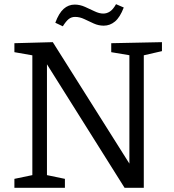

<svg xmlns="http://www.w3.org/2000/svg" viewBox="-20 -900 832 920"><path d="M513 -693 756 -698V-655L656 -632L669 -651V0H577L193 -611L205 -612V-46L190 -64L291 -43V0H49V-43L150 -64L135 -46V-651L146 -633L49 -650V-693L233 -698L612 -97L600 -96V-651L614 -633L513 -650ZM281 -774 245 -791Q262 -837 285 -857.5Q308 -878 338 -878Q363 -878 387.5 -867Q412 -856 434 -845.5Q456 -835 475 -835Q492 -835 507 -845Q522 -855 536 -880L573 -864Q555 -817 531 -797Q507 -777 477 -777Q452 -777 429 -787.5Q406 -798 384 -808.5Q362 -819 340 -819Q322 -819 309 -808.5Q296 -798 281 -774Z"/></svg>

Font: Pack4
Style: Regular
Weight: 400
Version: Version 2.002